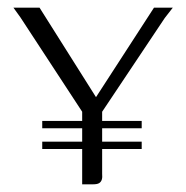

<svg xmlns="http://www.w3.org/2000/svg" viewBox="-20 -480 484 500"><path d="M194 0V-189L33 -435L15 -460H83L230 -227L381 -460H430L409 -433L246 -189V-28Q247 -18 245 -12Q243 -6 238 -3Q233 0 222 0ZM90 -165H349V-146H90ZM90 -111H349V-92H90Z"/></svg>

Font: Genos Thin Light
Style: Regular
Weight: 300
Version: Version 1.010